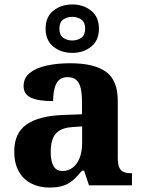

<svg xmlns="http://www.w3.org/2000/svg" viewBox="-20 -834 645 864"><path d="M201 10Q157.6 10 121.8 -7.8Q86 -25.6 65.1 -61.7Q44.2 -97.8 44.2 -153.4Q44.2 -235.2 99.6 -274Q155 -312.8 267.6 -316.8L349 -319.8V-374.2Q349 -410.8 343.5 -435.7Q338 -460.6 323.9 -473.7Q309.8 -486.8 284.2 -486.8Q248.6 -486.8 233.8 -458.2Q219 -429.6 219 -379Q152.4 -379 119.3 -394.4Q86.2 -409.8 86.2 -446.6Q86.2 -483.4 114.5 -506.1Q142.8 -528.8 190.7 -539.1Q238.6 -549.4 296 -549.4Q403 -549.4 456.5 -511.3Q510 -473.2 510 -379.8V-125.4Q510 -98 515.7 -82.8Q521.4 -67.6 534.6 -61.1Q547.8 -54.6 570.2 -54.6H573.8V0H380.4L358.6 -66H349Q327.4 -39.6 307.7 -22.7Q288 -5.8 263.5 2.1Q239 10 201 10ZM261.2 -64.6Q288 -64.6 308 -80.2Q328 -95.8 338.8 -124.2Q349.6 -152.6 349.6 -191V-265.2L307.4 -262.2Q270.2 -260.2 248.4 -247.1Q226.6 -234 217.4 -209.6Q208.2 -185.2 208.2 -149.6Q208.2 -107.6 221.1 -86.1Q234 -64.6 261.2 -64.6ZM305.2 -596Q255.2 -596 220.2 -624Q185.2 -652 185.2 -705Q185.2 -758 220.2 -786Q255.2 -814 305.2 -814Q355.2 -814 390.2 -786Q425.2 -758 425.2 -705Q425.2 -652 390.2 -624Q355.2 -596 305.2 -596ZM305.2 -651.8Q328.8 -651.8 346 -664.1Q363.2 -676.4 363.2 -705Q363.2 -733.6 346 -745.9Q328.8 -758.2 305.2 -758.2Q281.6 -758.2 264.4 -745.9Q247.2 -733.6 247.2 -705Q247.2 -676.4 264.4 -664.1Q281.6 -651.8 305.2 -651.8Z"/></svg>

Font: Noto Serif Hentaigana ExtraLight
Style: Regular
Weight: 200
Designer: Kazuhiro Yamada
Foundry: nipponia
Version: Version 1.000